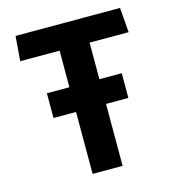

<svg xmlns="http://www.w3.org/2000/svg" viewBox="-108 -822 837 915"><g transform="rotate(-15 310.0 -365.0)"><path d="M125.3 -427.5H494.7V-305.4H125.3ZM236.4 -730H384.4V0H236.4ZM51.8 -730H567.3L576.9 -607.9H42.2Z"/></g></svg>

Font: Monaspace Krypton Var
Style: Regular
Weight: 400
Designer: Riley Cran and the Lettermatic Team
Version: Version 1.101 (Monaspace Krypton Var)